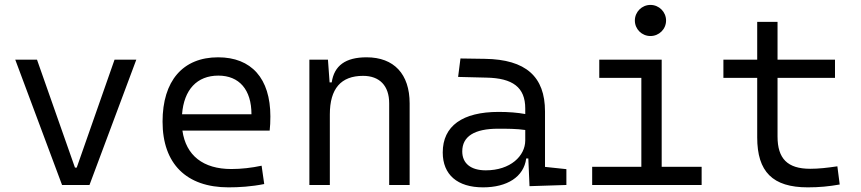

<svg xmlns="http://www.w3.org/2000/svg" viewBox="-20 -764 3556 793"><path d="M236.3 0H349.6L543 -517.6H453.1L296.9 -71.8H289.6L132.8 -517.6H43Z M923.8 9.8C966.8 9.8 1018.1 6.8 1071.3 -3.9L1060.5 -79.6C1019 -70.8 976.6 -65.9 935.5 -65.9C819.3 -65.9 748 -121.6 733.4 -224.6H1093.8C1095.7 -241.7 1096.7 -261.2 1096.7 -283.2C1096.7 -440.4 1018.1 -527.3 880.9 -527.3C734.9 -527.3 651.4 -429.7 651.4 -261.7C651.4 -87.4 750 9.8 923.8 9.8ZM731.9 -292C739.7 -394 793.9 -451.7 881.8 -451.7C967.8 -451.7 1018.6 -394 1018.6 -292Z M1587.4 0H1671.9V-336.9C1671.9 -458 1607.4 -527.3 1494.1 -527.3C1407.2 -527.3 1360.4 -493.2 1350.1 -423.8H1341.3L1334.5 -517.6H1257.8V0H1342.3V-291.5C1342.3 -397.9 1388.2 -450.7 1479.5 -450.7C1547.9 -450.7 1587.4 -409.7 1587.4 -337.4Z M2167 4.9 2319.3 0V-65.4L2231 -74.7V-303.7C2231 -447.3 2152.3 -518.6 1982.4 -521L1881.8 -522.5L1872.1 -446.3L1988.8 -443.4C2097.7 -441.4 2149.4 -403.3 2149.4 -315.9V-293C2118.2 -298.8 2081.1 -301.8 2039.6 -301.8C1890.1 -301.8 1808.6 -243.7 1808.6 -134.3C1808.6 -42.5 1869.1 9.8 1975.1 9.8C2074.2 9.8 2143.6 -33.2 2153.3 -109.4H2162.1ZM2149.4 -227.1V-184.1C2149.4 -120.1 2088.4 -60.5 1986.3 -60.5C1924.8 -60.5 1889.2 -88.9 1889.2 -138.7C1889.2 -200.7 1939.5 -232.4 2037.1 -232.4C2074.7 -232.4 2113.8 -232.4 2149.4 -227.1Z M2425.8 0H2877.9V-75.2H2712.9V-517.6H2455.1V-442.4H2628.9V-75.2H2425.8ZM2666.5 -615.2C2702.1 -615.2 2731 -643.6 2731 -679.2C2731 -714.8 2702.1 -743.7 2666.5 -743.7C2630.9 -743.7 2602.1 -714.8 2602.1 -679.2C2602.1 -643.6 2630.9 -615.2 2666.5 -615.2Z M3316.4 9.8C3363.8 9.8 3403.8 5.9 3448.2 -2L3438.5 -77.1C3396 -70.8 3361.3 -66.9 3326.2 -66.9C3232.4 -66.9 3191.4 -108.9 3191.4 -200.2V-442.4H3428.7V-517.6H3191.4V-673.8H3107.4V-517.6H2967.8V-442.4H3107.4V-196.8C3107.4 -54.7 3170.9 9.8 3316.4 9.8Z"/></svg>

Font: Cascadia Code SemiLight
Style: Regular
Weight: 350
Monospace: yes
Designer: Aaron Bell
Foundry: Saja Typeworks
Version: Version 2404.023